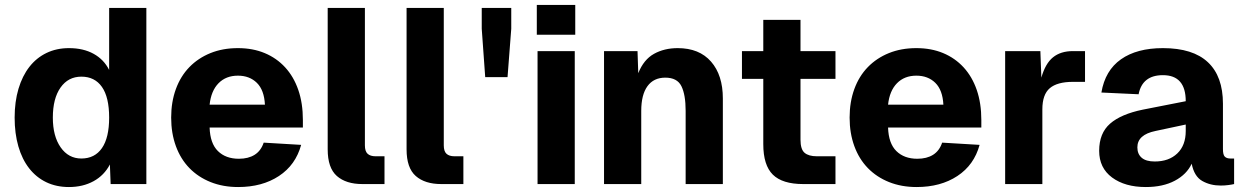

<svg xmlns="http://www.w3.org/2000/svg" viewBox="-20 -742 5023 774"><path d="M258 12Q207 12 166.5 -7.5Q126 -27 97.5 -63.5Q69 -100 54 -152Q39 -204 39 -268Q39 -332 54.5 -384Q70 -436 98.5 -472.5Q127 -509 167.5 -528.5Q208 -548 258 -548Q316 -548 357.5 -525Q399 -502 420 -460V-710H570V0H426L423 -79Q400 -35 357 -11.5Q314 12 258 12ZM308 -103Q362 -103 391 -145Q420 -187 420 -268Q420 -350 391 -391.5Q362 -433 308 -433Q255 -433 224 -389Q193 -345 193 -268Q193 -193 224.5 -148Q256 -103 308 -103Z M940 12Q879 12 829 -8Q779 -28 743.5 -64.5Q708 -101 689 -153Q670 -205 670 -268Q670 -331 689 -383Q708 -435 743.5 -471.5Q779 -508 828.5 -528Q878 -548 939 -548Q999 -548 1047 -528Q1095 -508 1129.5 -470.5Q1164 -433 1182.5 -379.5Q1201 -326 1201 -258V-228H825Q827 -164 858.5 -133Q890 -102 943 -102Q981 -102 1006.5 -118Q1032 -134 1043 -167L1194 -158Q1172 -77 1104.5 -32.5Q1037 12 940 12ZM1048 -320Q1045 -379 1015.5 -408Q986 -437 939 -437Q891 -437 861 -406.5Q831 -376 825 -320Z M1441 0Q1375 0 1338 -32.5Q1301 -65 1301 -140V-710H1451V-156Q1451 -132 1462 -122Q1473 -112 1494 -112H1530V0Z M1759 0Q1693 0 1656 -32.5Q1619 -65 1619 -140V-710H1769V-156Q1769 -132 1780 -122Q1791 -112 1812 -112H1848V0Z M1936 -431 1922 -626V-710H2041V-626L2026 -431Z M2147 0V-536H2297V0ZM2144 -602V-722H2299V-602Z M2415 0V-536H2550L2553 -447Q2575 -502 2616.5 -525Q2658 -548 2712 -548Q2799 -548 2846.5 -493.5Q2894 -439 2894 -345V0H2744V-295Q2744 -360 2727 -394.5Q2710 -429 2662 -429Q2615 -429 2590 -394.5Q2565 -360 2565 -295V0Z M3218 0Q3134 0 3095.5 -38Q3057 -76 3057 -161V-424H2971V-536H3057V-662H3207V-536H3348V-424H3207V-179Q3207 -140 3223.5 -126Q3240 -112 3273 -112H3348V0Z M3675 12Q3614 12 3564 -8Q3514 -28 3478.5 -64.5Q3443 -101 3424 -153Q3405 -205 3405 -268Q3405 -331 3424 -383Q3443 -435 3478.5 -471.5Q3514 -508 3563.5 -528Q3613 -548 3674 -548Q3734 -548 3782 -528Q3830 -508 3864.5 -470.5Q3899 -433 3917.5 -379.5Q3936 -326 3936 -258V-228H3560Q3562 -164 3593.5 -133Q3625 -102 3678 -102Q3716 -102 3741.5 -118Q3767 -134 3778 -167L3929 -158Q3907 -77 3839.5 -32.5Q3772 12 3675 12ZM3783 -320Q3780 -379 3750.5 -408Q3721 -437 3674 -437Q3626 -437 3596 -406.5Q3566 -376 3560 -320Z M4032 0V-536H4174L4178 -429Q4194 -486 4225 -511Q4256 -536 4305 -536H4354V-412H4305Q4242 -412 4212 -386.5Q4182 -361 4182 -301V0Z M4599 12Q4515 12 4463 -26.5Q4411 -65 4411 -134Q4411 -205 4455 -243.5Q4499 -282 4587 -300L4760 -334Q4760 -439 4668 -439Q4585 -439 4570 -362L4420 -369Q4435 -458 4499 -503Q4563 -548 4668 -548Q4789 -548 4849.5 -491Q4910 -434 4910 -324V-141Q4910 -118 4917.5 -110.5Q4925 -103 4940 -103H4955V0Q4947 2 4932 4Q4917 6 4901 6Q4859 6 4826.5 -12.5Q4794 -31 4784 -82Q4764 -39 4716 -13.5Q4668 12 4599 12ZM4635 -91Q4692 -91 4726 -123.5Q4760 -156 4760 -214V-240L4638 -214Q4565 -199 4565 -148Q4565 -121 4582.5 -106Q4600 -91 4635 -91Z"/></svg>

Font: Geist
Style: Bold
Weight: 400
Designer: Basement.studio, Andrés Briganti, Mateo Zaragoza
Foundry: Basement.studio, Vercel, Andrés Briganti, Guido Ferreyra, Mateo Zaragoza
Version: Version 1.401